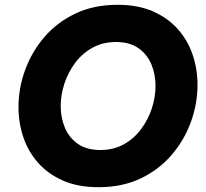

<svg xmlns="http://www.w3.org/2000/svg" viewBox="-20 -770 857 800"><path d="M391 10Q305 10 242.5 -17.5Q180 -45 138.5 -92Q97 -139 77 -199Q57 -259 57 -324Q57 -401 84 -476.5Q111 -552 163.5 -614Q216 -676 293 -713Q370 -750 470 -750Q555 -750 617.5 -722.5Q680 -695 721.5 -648Q763 -601 783 -541Q803 -481 803 -416Q803 -339 776 -263.5Q749 -188 696.5 -126Q644 -64 567 -27Q490 10 391 10ZM398 -145Q453 -145 495.5 -168.5Q538 -192 567.5 -231.5Q597 -271 612.5 -318Q628 -365 628 -412Q628 -461 610.5 -502.5Q593 -544 556.5 -569.5Q520 -595 463 -595Q409 -595 366 -571.5Q323 -548 293.5 -508.5Q264 -469 248.5 -422Q233 -375 233 -328Q233 -279 250.5 -237.5Q268 -196 304.5 -170.5Q341 -145 398 -145Z"/></svg>

Font: Be Vietnam Pro ExtraBold
Style: Italic
Weight: 800
Italic angle: -12°
Designer: Lam Bao, Tony Le, Vietanh Nguyen
Foundry: Yellow Type Foundry
Version: Version 1.002; ttfautohint (v1.8.3)